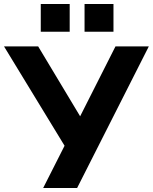

<svg xmlns="http://www.w3.org/2000/svg" viewBox="-38 -936 761 956"><path d="M177 0 298 -239 294 -193 -18 -705H152L367 -347H356L537 -705H703L346 0ZM383 -778V-916H527V-778ZM165 -778V-916H309V-778Z"/></svg>

Font: Nunito Sans 9pt ExtraBold
Style: Regular
Weight: 800
Version: Version 3.101;gftools[0.9.27]